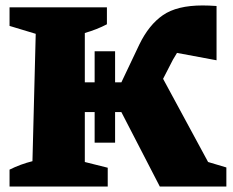

<svg xmlns="http://www.w3.org/2000/svg" viewBox="-20 -684 853 704"><path d="M15 0V-62Q55 -82 99 -93L111 -560L15 -589V-657H372V-595Q336 -576 291 -563V-382H327V-496H402V-382H425L491 -521Q526 -593 577.5 -628.5Q629 -664 723 -664Q746 -664 774 -662V-463L629 -490Q621 -477 614 -465L578 -395L743 -90L810 -70V0H566L425 -273H402V-161H327V-273H291V-90L375 -69V0Z"/></svg>

Font: Piazzolla SC ExtraBold
Style: Regular
Weight: 800
Designer: Juan Pablo del Peral
Foundry: Huerta Tipografica
Version: Version 1.330